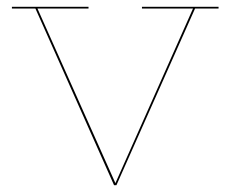

<svg xmlns="http://www.w3.org/2000/svg" viewBox="-20 -544 677 564"><path d="M622 -524V-519H553L322 0H315L84 -519H15V-524H240V-519H90L319 -6L547 -519H397V-524Z"/></svg>

Font: Hepta Slab Hairline
Style: Regular
Weight: 400
Designer: Michael LaGattuta
Foundry: Michael LaGattuta
Version: Version 1.100; ttfautohint (v1.8) -l 8 -r 50 -G 200 -x 14 -D